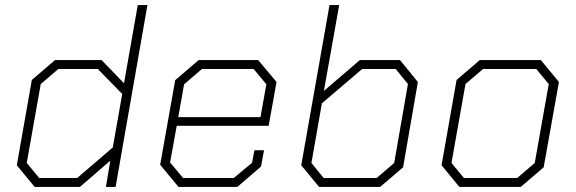

<svg xmlns="http://www.w3.org/2000/svg" viewBox="-20 -734 2261 754"><path d="M46 -85 105 -420 196 -498H379L467 -407L521 -714H559L434 0H396L413 -103L294 0H116ZM283 -35 423 -155 460 -365 364 -463H209L140 -404L85 -94L134 -35Z M609 -87 668 -419 760 -498H994L1066 -412L1035 -240H674L648 -96L699 -35H898L970 -95L979 -144H1017L1005 -80L912 0H681ZM1003 -274 1026 -403 976 -463H773L703 -403L680 -274Z M1163 -85 1274 -714H1312L1252 -377L1393 -498H1551L1621 -412L1563 -77L1473 0H1233ZM1459 -35 1528 -94 1582 -404 1534 -463H1402L1244 -328L1203 -94L1251 -35Z M1714 -85 1773 -420 1864 -498H2104L2175 -412L2115 -77L2025 0H1784ZM2011 -35 2080 -94 2135 -404 2086 -463H1877L1808 -404L1753 -94L1802 -35Z"/></svg>

Font: Chakra Petch ExtraLight
Style: Italic
Weight: 275
Italic angle: -10°
Designer: Katatrad Aksorn Co.,Ltd.
Foundry: Cadson Demak Co.,Ltd.
Version: Version 1.000; ttfautohint (v1.6)